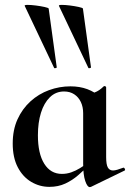

<svg xmlns="http://www.w3.org/2000/svg" viewBox="-20 -751 532 785"><path d="M182 13Q142 13 107.5 -7.5Q73 -28 52.5 -67.5Q32 -107 32 -164Q32 -220 51.5 -263Q71 -306 104.5 -336.5Q138 -367 180.5 -382.5Q223 -398 268 -398Q306 -398 337 -386.5Q368 -375 393 -352L320 -288Q320 -314 310.5 -334Q301 -354 283.5 -365.5Q266 -377 242 -377Q208 -377 184 -353.5Q160 -330 147.5 -290Q135 -250 135 -198Q135 -123 161 -81.5Q187 -40 233 -40Q253 -40 271.5 -46.5Q290 -53 307 -63.5Q324 -74 337 -84L345 -77Q324 -56 300 -35Q276 -14 247 -0.5Q218 13 182 13ZM347 14Q337 14 328.5 -11Q320 -36 320 -82V-359Q348 -366 367 -373Q386 -380 404 -398Q406 -400 410 -398.5Q414 -397 414 -394V-109Q414 -78 421 -66Q428 -54 442 -54Q449 -54 459.5 -57Q470 -60 483 -65Q487 -67 490 -61.5Q493 -56 490 -54L352 13Q350 14 347 14ZM341 -474Q342 -471 347.5 -472.5Q353 -474 352 -476L319 -716Q318 -719 302 -722.5Q286 -726 266.5 -728.5Q247 -731 233 -731Q219 -731 221 -727ZM201 -474Q202 -471 207.5 -472.5Q213 -474 212 -476L179 -716Q178 -719 162 -722.5Q146 -726 126.5 -728.5Q107 -731 93 -731Q79 -731 81 -727Z"/></svg>

Font: Cormorant Infant Light
Style: Bold
Weight: 700
Version: Version 4.001